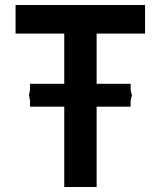

<svg xmlns="http://www.w3.org/2000/svg" viewBox="-20 -745 640 765"><path d="M236 -320H99.5V-344L95.5 -365.5L99.5 -386.5V-411H236V-611H42V-725H558V-611H365V-411H500.5V-386.5L505.5 -365.5L500.5 -344V-320H365V0H236Z"/></svg>

Font: JuliaMono
Style: Bold
Weight: 700
Monospace: yes
Designer: cormullion
Foundry: corm
Version: Version 0.055; ttfautohint (v1.8.4)